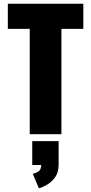

<svg xmlns="http://www.w3.org/2000/svg" viewBox="-20 -720 490 1030"><path d="M139.5 0V-565H22V-700H427V-565H309.5V0ZM153 165V37H294.5V165Q294.5 205.5 275 231.8Q255.5 258 230.5 272Q205.5 286 188.5 290L155.5 212Q174 209 187.5 198.8Q201 188.5 201 165Z"/></svg>

Font: Trispace Condensed ExtraBold
Style: Regular
Weight: 800
Width: 3
Designer: Tyler Finck
Foundry: Etcetera Type Company
Version: Version 1.210; ttfautohint (v1.8.3)